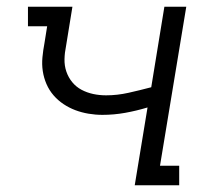

<svg xmlns="http://www.w3.org/2000/svg" viewBox="-20 -550 640 570"><path d="M380 0 418 -231Q385 -221 351.5 -215Q318 -209 284 -209Q263 -209 242.5 -212.5Q222 -216 203.5 -223Q185 -230 168.5 -241Q152 -252 139 -267Q126 -282 118 -300.5Q110 -319 107 -339Q104 -359 106 -380Q108 -401 112 -422L120 -472H63V-530H195L176 -413Q172 -394 171.5 -374.5Q171 -355 177 -337.5Q183 -320 194.5 -306Q206 -292 222 -283.5Q238 -275 256.5 -271Q275 -267 295 -267Q328 -267 361.5 -274.5Q395 -282 429 -291L468 -530H533L455 -58H512V0Z"/></svg>

Font: Iosevka Slab Light Extended
Style: Italic
Weight: 300
Width: 7
Italic angle: -9°
Monospace: yes
Designer: Belleve Invis
Foundry: Belleve Invis
Version: Version 11.1.0; ttfautohint (v1.8.3)